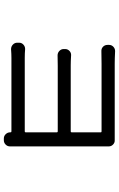

<svg xmlns="http://www.w3.org/2000/svg" viewBox="178 -766 643 1040"><g transform="rotate(90 500.0 -245.5)"><path d="M772.5 22.5Q772.5 36.1 762.7 45.9Q752.9 55.7 739.3 55.7H729.5Q715.8 55.7 706.1 45.4Q696.3 35.2 696.3 21.5Q696.3 21.5 696.3 20.5Q696.3 19.5 696.3 19.5Q696.3 14.6 691.4 14.6H293Q272.5 14.6 246.1 16.6Q231.4 16.6 221.2 6.8Q210.9 -2.9 210.9 -16.6V-27.3Q210.9 -41 221.2 -50.3Q231.4 -59.6 245.1 -59.6Q269.5 -57.6 293 -57.6H691.4Q696.3 -57.6 696.3 -62.5V-231.4Q696.3 -236.3 691.4 -236.3H335Q307.6 -236.3 279.3 -235.4Q265.6 -235.4 255.4 -245.1Q245.1 -254.9 245.1 -268.6V-276.4Q245.1 -290 255.4 -299.8Q265.6 -309.6 279.3 -308.6Q311.5 -306.6 334 -306.6H691.4Q696.3 -306.6 696.3 -311.5V-469.7Q696.3 -473.6 691.4 -473.6H325.2Q302.7 -473.6 257.8 -472.7Q243.2 -471.7 232.9 -481.4Q222.7 -491.2 222.7 -505.9V-514.6Q222.7 -528.3 233.4 -538.1Q243.2 -546.9 255.9 -546.9Q256.8 -546.9 257.8 -546.9Q297.9 -544.9 325.2 -544.9H711.9Q724.6 -544.9 738.3 -544.9Q752 -545.9 762.2 -536.1Q772.5 -526.4 772.5 -512.7Q772.5 -506.8 772.5 -496.1V2Z"/></g></svg>

Font: Gen Jyuu GothicL Regular
Style: Regular
Weight: 400
Designer: [Source Han Sans]
Ryoko NISHIZUKA  (kana & ideographs); Paul D. Hunt (Latin, Greek & Cyrillic); Wenlong ZHANG  (bopomofo
Version: Version 1.002.20150607